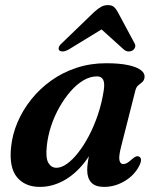

<svg xmlns="http://www.w3.org/2000/svg" viewBox="-20 -721 616 753"><path d="M455 -146Q445 -107 448.5 -92.2Q452 -77.5 463 -77.5Q471 -77.5 478.8 -82Q486.5 -86.5 498.5 -97.5Q508 -105.5 514 -107.5Q520 -109.5 526 -106.5Q533 -103 533 -93.5Q533 -84 525.5 -69.5Q506 -32.5 468 -10.2Q430 12 388.5 12Q354 12 338 -5.2Q322 -22.5 322 -54Q322 -65.5 323.8 -79.2Q325.5 -93 329.2 -111.5Q333 -130 340 -155Q347 -180 357.5 -214.5L368 -190Q345.5 -126.5 309.2 -81.2Q273 -36 228.5 -12Q184 12 136.5 12Q78 12 46.5 -26.2Q15 -64.5 23.5 -144.5Q28.5 -194 48.8 -241.5Q69 -289 102.5 -331Q136 -373 180.8 -405Q225.5 -437 280 -455Q334.5 -473 396 -473Q448 -473 482 -465.8Q516 -458.5 532.2 -446.2Q548.5 -434 547 -418.5Q545.5 -405.5 538 -399.2Q530.5 -393 522.5 -386.5Q514.5 -380 511 -366.5ZM163.5 -148Q158.5 -101 169.8 -82Q181 -63 201.5 -63Q221 -63 243 -78.8Q265 -94.5 287.2 -123Q309.5 -151.5 329.2 -189.2Q349 -227 364 -271.5Q379 -316 386.5 -364Q391.5 -394 384.8 -407.8Q378 -421.5 360.5 -421.5Q333.5 -421.5 307 -405.8Q280.5 -390 256.5 -362.5Q232.5 -335 212.8 -300Q193 -265 180.2 -226Q167.5 -187 163.5 -148ZM414 -627.5H354L466.5 -526Q474.5 -519.5 483.8 -519.2Q493 -519 500.5 -523.5Q507 -528 509.8 -535.8Q512.5 -543.5 507 -552.5L441.5 -674.5Q434.5 -687.5 426.2 -694.2Q418 -701 403.5 -701Q388.5 -701 376.5 -694.2Q364.5 -687.5 350 -674.5L223.5 -552.5Q213 -543.5 210.8 -535.8Q208.5 -528 212.5 -523.5Q217.5 -519 226.8 -519.2Q236 -519.5 248 -526Z"/></svg>

Font: Fraunces SemiBold
Style: Italic
Weight: 600
Italic angle: -16°
Version: Version 1.000;[b76b70a41]